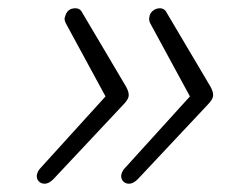

<svg xmlns="http://www.w3.org/2000/svg" viewBox="-20 -488 555 464"><path d="M366 -468Q378 -468 383 -457L489 -278Q496 -265 495 -256Q494 -247 481 -234L313 -55Q302 -44 292 -44Q283 -44 277.5 -50Q272 -56 273 -65Q275 -75 282 -82L439 -255L344 -430Q339 -438 341 -447Q342 -456 349.5 -462Q357 -468 366 -468ZM162 -468Q174 -468 179 -457L285 -278Q292 -265 291 -256Q290 -247 277 -234L109 -55Q98 -44 88 -44Q79 -44 73.5 -50Q68 -56 69 -65Q71 -75 78 -82L235 -255L140 -430Q134 -441 137 -447Q142 -468 162 -468Z"/></svg>

Font: Quicksand
Style: Italic
Weight: 400
Italic angle: -12°
Designer: Andrew Paglinawan
Foundry: Andrew Paglinawan
Version: 1.002